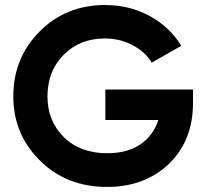

<svg xmlns="http://www.w3.org/2000/svg" viewBox="-20 -734 825 768"><path d="M752 -376Q752 -362.3 752 -322.3Q752 -171.9 656.2 -79.1Q559.6 13.7 408.2 13.7Q246.1 13.7 139.6 -91.8Q33.2 -197.3 33.2 -348.6Q33.2 -502 138.7 -608.4Q244.1 -713.9 400.4 -713.9Q498 -713.9 579.1 -669.9Q660.2 -625 705.1 -550.8Q666 -528.3 586.9 -483.4Q561.5 -526.4 511.7 -552.7Q460.9 -580.1 399.4 -580.1Q298.8 -580.1 234.4 -514.6Q169.9 -449.2 169.9 -348.6Q169.9 -250 235.4 -185.5Q300.8 -121.1 409.2 -121.1Q489.3 -121.1 541 -156.2Q593.8 -192.4 613.3 -253.9Q542 -253.9 401.4 -253.9Q401.4 -284.2 401.4 -376Q488.3 -376 752 -376Z"/></svg>

Font: LeFont
Style: Regular
Weight: 700
Designer: Leryon MEDIA
Version: Version 1.0